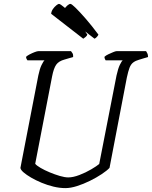

<svg xmlns="http://www.w3.org/2000/svg" viewBox="-20 -967 781 987"><path d="M316 0Q287 0 255.5 -7.5Q224 -15 194 -27.5Q164 -40 140 -54Q116 -68 101 -81Q86 -94 85 -104L177 -579Q184 -613 193.5 -632.5Q203 -652 209 -657H121Q120 -659 117 -663.5Q114 -668 114 -675Q120 -681 132.5 -687.5Q145 -694 158 -699Q171 -704 177 -704H345Q348 -701 352.5 -693.5Q357 -686 356 -674L312 -661Q282 -653 269 -634.5Q256 -616 248 -575L161 -125Q168 -116 188.5 -104Q209 -92 235.5 -81Q262 -70 287.5 -62.5Q313 -55 331 -55Q356 -55 388.5 -67.5Q421 -80 449 -96.5Q477 -113 490 -124L579 -579Q587 -615 596 -633.5Q605 -652 611 -657H523Q522 -659 519.5 -663.5Q517 -668 517 -675Q524 -682 537 -688Q550 -694 562 -699Q574 -704 579 -704H731Q733 -700 737 -693.5Q741 -687 741 -674L695 -660Q677 -655 665 -646Q653 -637 646 -619Q639 -601 632 -568L543 -104Q530 -90 503 -72Q476 -54 442.5 -37.5Q409 -21 376 -10.5Q343 0 316 0ZM408 -768 243 -896Q244 -909 252 -920.5Q260 -932 269.5 -939.5Q279 -947 283 -947Q290 -947 312.5 -927.5Q335 -908 366 -872.5Q397 -837 429 -789Q427 -783 420 -777Q413 -771 408 -768ZM466 -768 301 -896Q303 -908 310 -919.5Q317 -931 326.5 -939Q336 -947 342 -947Q348 -947 368.5 -927Q389 -907 420 -871.5Q451 -836 486 -789Q485 -786 479.5 -779Q474 -772 466 -768Z"/></svg>

Font: Texturina Medium 12pt ExtraLight
Style: Italic
Weight: 250
Italic angle: -11°
Version: Version 1.002